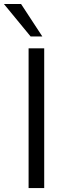

<svg xmlns="http://www.w3.org/2000/svg" viewBox="-63 -949 323 969"><path d="M81.3 0V-705H160.1V0ZM91.5 -765 -43.3 -928.9H43.3L150.6 -765Z"/></svg>

Font: Nunito Sans 12pt ExtraLight SemiCondensed
Style: Regular
Weight: 200
Width: 4
Version: Version 3.101;gftools[0.9.27]